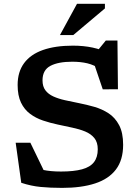

<svg xmlns="http://www.w3.org/2000/svg" viewBox="-20 -948 709 980"><path d="M546.5 -672.5 471.5 -681.5 520 -741H579.5L582 -492.5L504.5 -492L456 -635L491.5 -595.5Q460.5 -616.5 426 -624.8Q391.5 -633 348.5 -633Q277.5 -633 237.2 -611.8Q197 -590.5 197 -538Q197 -506.5 211.8 -487Q226.5 -467.5 252.2 -455.8Q278 -444 311.8 -436.5Q345.5 -429 383.5 -421.5Q421.5 -414 461 -402.8Q500.5 -391.5 534 -369.8Q567.5 -348 588 -309.2Q608.5 -270.5 608.5 -209Q608.5 -131.5 571.8 -83Q535 -34.5 465.5 -11.8Q396 11 297.5 11Q236 11 187.2 6.2Q138.5 1.5 88.5 -15L60 -219.5H135L231.5 -20L114.5 -110.5Q159.5 -89.5 198.5 -81Q237.5 -72.5 291.5 -72.5Q357 -72.5 398.5 -83.8Q440 -95 459.5 -120.2Q479 -145.5 479 -186Q479 -221.5 461.8 -243Q444.5 -264.5 414.8 -276.8Q385 -289 348.8 -296.5Q312.5 -304 274 -312.5Q236 -320.5 199.5 -332.8Q163 -345 133.8 -366.8Q104.5 -388.5 87.2 -424.2Q70 -460 70 -514.5Q70 -581 103 -625.8Q136 -670.5 199.2 -692.8Q262.5 -715 352 -715Q406.5 -715 452.5 -705.2Q498.5 -695.5 546.5 -672.5ZM286 -769 373 -928.5H515.5V-905L354 -769Z"/></svg>

Font: Newsreader 7pt Medium
Style: Regular
Weight: 500
Designer: Hugues Gentile
Foundry: Production Type
Version: Version 1.003